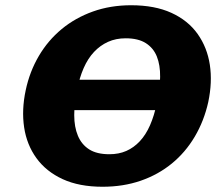

<svg xmlns="http://www.w3.org/2000/svg" viewBox="-20 -695 843 732"><path d="M371 17Q282 17 219 -12Q156 -41 119 -92Q82 -143 72 -209.5Q62 -276 78 -351Q93 -422 128 -481.5Q163 -541 215 -584Q267 -627 334 -651Q401 -675 480 -675Q570 -675 633.5 -646Q697 -617 733.5 -565.5Q770 -514 780 -448Q790 -382 774 -306Q758 -234 722.5 -174Q687 -114 635 -71.5Q583 -29 516.5 -6Q450 17 371 17ZM397 -107Q433 -107 461.5 -119.5Q490 -132 513 -156.5Q536 -181 552 -217.5Q568 -254 578 -302Q590 -357 590.5 -402Q591 -447 578 -479.5Q565 -512 536 -530.5Q507 -549 459 -549Q422 -549 392 -535.5Q362 -522 338.5 -497Q315 -472 299 -435.5Q283 -399 274 -353Q263 -301 263 -256Q263 -211 277 -177.5Q291 -144 320 -125.5Q349 -107 397 -107ZM128 -275 154 -391H712L685 -275Z"/></svg>

Font: Ysabeau Office Black
Style: Italic
Weight: 900
Italic angle: -12°
Designer: Christian Thalmann (Catharsis Fonts)
Version: Version 2.001;gftools[0.9.30]; featfreeze: tnum,lnum,ss02